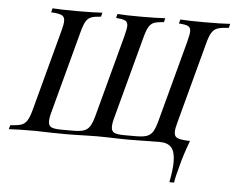

<svg xmlns="http://www.w3.org/2000/svg" viewBox="-75 -547 931 758"><g transform="rotate(5 390.5 -168.0)"><path d="M513.7 -0.8 449.2 0Q416.9 0 371.8 -1.6L325.8 -2.4L278.2 -1.6Q229.8 0 197.6 0L137.9 -0.8Q96 -2.4 75.8 -2.4Q6.5 -2.4 -27.4 0L-22.6 -16.1Q6.5 -17.7 20.6 -22.6Q34.7 -27.4 43.5 -41.1Q52.4 -54.8 60.5 -85.5L146 -404.8Q153.2 -430.6 153.2 -444.4Q153.2 -461.3 141.5 -466.9Q129.8 -472.6 99.2 -474.2L103.2 -490.3Q137.1 -487.9 206.5 -487.9Q266.1 -487.9 300.8 -490.3L296.8 -474.2Q271 -472.6 258.1 -467.7Q245.2 -462.9 237.1 -449.2Q229 -435.5 221 -404.8L135.5 -85.5Q128.2 -60.5 128.2 -45.2Q128.2 -27.4 139.9 -21.8Q151.6 -16.1 182.3 -16.1H225.8Q254 -16.1 269 -21.4Q283.9 -26.6 292.7 -40.7Q301.6 -54.8 309.7 -85.5L395.2 -404.8Q403.2 -435.5 403.2 -446.8Q403.2 -462.1 393.1 -467.3Q383.1 -472.6 356.5 -474.2L360.5 -490.3Q395.2 -487.9 454.8 -487.9Q518.5 -487.9 550 -490.3L546 -474.2Q519.4 -472.6 506.9 -467.7Q494.4 -462.9 486.3 -449.2Q478.2 -435.5 470.2 -404.8L384.7 -85.5Q377.4 -60.5 377.4 -45.2Q377.4 -27.4 389.1 -21.8Q400.8 -16.1 431.5 -16.1H475Q503.2 -16.1 518.1 -21.4Q533.1 -26.6 541.9 -40.7Q550.8 -54.8 558.9 -85.5L644.4 -404.8Q652.4 -435.5 652.4 -446.8Q652.4 -462.1 642.3 -467.3Q632.3 -472.6 605.6 -474.2L609.7 -490.3Q645.2 -487.9 704 -487.9Q773.4 -487.9 807.3 -490.3L803.2 -474.2Q773.4 -472.6 759.3 -467.7Q745.2 -462.9 736.3 -449.2Q727.4 -435.5 719.4 -404.8L633.9 -85.5Q626.6 -60.5 626.6 -46Q626.6 -29 638.3 -23.4Q650 -17.7 680.6 -16.1H689.5Q666.1 46.8 656.5 87.1Q644.4 129.8 641.1 153.2H622.6Q632.3 104 632.3 72.6Q632.3 32.3 617.3 15.3Q602.4 -1.6 571.8 -1.6Q535.5 -1.6 513.7 -0.8Z"/></g></svg>

Font: Playfair Display SC
Style: Italic
Weight: 400
Italic angle: -14°
Designer: Claus Eggers Sørensen
Foundry: Claus Eggers Sørensen
Version: Version 1.202; ttfautohint (v1.6)